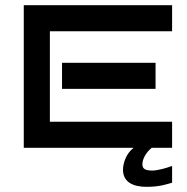

<svg xmlns="http://www.w3.org/2000/svg" viewBox="-20 -572 725 743"><path d="M646 -101H173V-451H646V-552H72V0H497C467 23 456 61 456 85C456 134 497 151 547 151C600 151 628 140 646 135V70C628 77 592 88 569 88C542 88 531 81 531 64C531 44 544 19 567 0H646ZM582 -329H220V-228H582Z"/></svg>

Font: Bruno Ace SC
Style: Regular
Weight: 400
Designer: Astigmatic (AOETI)
Foundry: Astigmatic (AOETI)
Version: Version 1.000